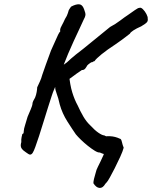

<svg xmlns="http://www.w3.org/2000/svg" viewBox="-20 -685 728 919"><path d="M484 195Q472 216 456 214.5Q440 213 427 192Q427 184 430 171Q433 158 437 145.5Q441 133 442 128Q443 125 448.5 113.5Q454 102 461.5 87Q469 72 474.5 59Q480 46 480 41Q481 35 482 27.5Q483 20 472 25L459 -28Q482 -34 506.5 -33Q531 -32 554 -21Q560 -21 563.5 -5.5Q567 10 572 22Q568 38 555.5 65.5Q543 93 529 120.5Q515 148 506 164Q502 172 496.5 180Q491 188 484 195ZM104 44Q91 36 83.5 25.5Q76 15 82 -5Q81 -18 83.5 -29Q86 -40 87 -44Q92 -44 93 -50Q94 -56 94 -59Q94 -67 100 -86Q106 -105 112 -126Q120 -144 127.5 -162.5Q135 -181 135 -185Q135 -193 139 -201.5Q143 -210 148 -218Q153 -230 155.5 -244.5Q158 -259 158 -267Q164 -280 171 -295Q178 -310 182 -326Q188 -343 199.5 -376Q211 -409 224 -443Q233 -462 242 -483Q251 -504 258 -518.5Q265 -533 268 -533Q268 -533 268 -536.5Q268 -540 268 -544Q268 -549 276 -563.5Q284 -578 291 -594Q301 -609 305 -622.5Q309 -636 309 -636Q309 -636 312.5 -642Q316 -648 320 -653Q342 -665 358 -664.5Q374 -664 382 -642Q390 -622 389 -613Q388 -604 381 -592Q373 -574 360 -546.5Q347 -519 332.5 -487.5Q318 -456 306 -427.5Q294 -399 286.5 -379Q279 -359 279 -354L237 -252Q234 -246 227 -224.5Q220 -203 210 -171.5Q200 -140 189 -104Q178 -68 167 -34Q156 -1 149 18.5Q142 38 136.5 46.5Q131 55 124 55Q120 55 115 51.5Q110 48 104 44ZM458 45Q449 46 433.5 36.5Q418 27 400.5 13Q383 -1 367.5 -16Q352 -31 343 -42Q327 -65 302.5 -103.5Q278 -142 266 -185Q259 -217 251.5 -236Q244 -255 244 -269L245 -334L310 -332Q315 -278 326 -242.5Q337 -207 352 -180Q364 -153 378.5 -128Q393 -103 411 -86Q434 -61 452 -49Q470 -37 479 -37Q493 -31 502.5 -23.5Q512 -16 516.5 -10Q521 -4 521 2Q522 5 520.5 14Q519 23 516 32Q513 41 508 44Q502 51 492 53.5Q482 56 458 45ZM228 -333 301 -387Q304 -390 320 -404.5Q336 -419 378 -451L507 -556Q532 -569 555 -586.5Q578 -604 592 -613Q609 -625 625.5 -636.5Q642 -648 646 -647Q654 -651 664 -641Q674 -631 681 -617.5Q688 -604 687 -596Q689 -586 683.5 -579Q678 -572 656 -559Q633 -549 618.5 -539.5Q604 -530 602 -524Q602 -524 582 -508.5Q562 -493 533 -473Q493 -447 466.5 -425.5Q440 -404 432 -392Q428 -392 424.5 -389Q421 -386 417 -387Q417 -387 409 -381.5Q401 -376 397 -371Q395 -366 388.5 -357.5Q382 -349 372 -350Q366 -346 348 -333.5Q330 -321 310.5 -306Q291 -291 277 -279Q263 -267 262 -265Z"/></svg>

Font: Caveat SemiBold
Style: Regular
Weight: 600
Designer: Pablo Impallari
Foundry: Pablo Impallari
Version: Version 2.000